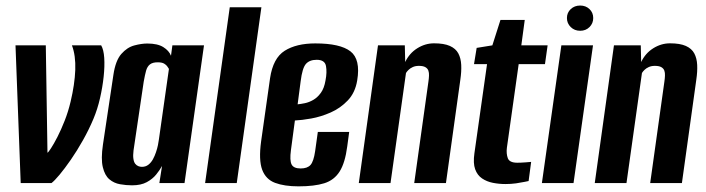

<svg xmlns="http://www.w3.org/2000/svg" viewBox="-20 -658 2536 690"><path d="M54.4 0 35.7 -495H144.6L150.6 -109.1Q153.3 -110 163.3 -125.2Q173.3 -140.4 186.4 -165.9Q199.5 -191.4 212.4 -224.2Q225.3 -257 233.8 -293Q248.5 -354.7 250.5 -406.6Q252.4 -458.5 238.5 -495H343.6Q352.6 -479.8 354.6 -449.9Q356.5 -420 352.5 -382.4Q348.5 -344.8 339.5 -305.4Q330.5 -265.9 315.9 -231.1Q299.6 -192.2 278.2 -154.2Q256.8 -116.1 234.7 -84.2Q212.6 -52.3 194 -30Q175.3 -7.7 164.9 0Z M454.5 8Q433.2 8 411.4 4.1Q389.6 0.3 373.1 -13.6Q356.6 -27.5 349.5 -57.2Q342.3 -86.8 350 -138.7L387.5 -388.8Q395.1 -440.3 416 -464.1Q436.9 -487.9 462.6 -494.7Q488.3 -501.6 509.5 -501.6Q546.3 -501.6 566.9 -488.7Q587.5 -475.8 594.5 -457.7L599.5 -495H713.1L643.1 0H552.7L562.3 -61.6Q554.3 -46.8 541.3 -30.8Q528.4 -14.8 507.5 -3.4Q486.6 8 454.5 8ZM490 -58.4Q503.4 -58.4 513.1 -65.9Q522.8 -73.4 529.5 -85.4Q536.1 -97.5 540.6 -111Q545.2 -124.6 547.6 -136.5Q550 -148.5 551 -156.5L587.1 -410.4Q585.1 -413.3 581.5 -418.9Q578 -424.5 570 -429.3Q562.1 -434.1 546.6 -434.1Q528.5 -434.1 518.9 -426.6Q509.3 -419.1 505 -404Q500.8 -388.9 496.5 -364.7L459.9 -117.6Q457.6 -99.3 459.4 -87.5Q461.1 -75.6 465.9 -69.5Q470.7 -63.4 477.1 -60.9Q483.4 -58.4 490 -58.4Z M717.1 0 805.7 -631.9H919.4L830.8 0Z M1052.7 11.7Q1002.2 11.7 968.7 -0.8Q935.2 -13.3 922.2 -48.1Q909.3 -83 918.3 -149.6L950.5 -376.8Q961.2 -449.2 1003.2 -475.6Q1045.2 -502 1113 -502Q1202.7 -502 1239.5 -473.4Q1276.3 -444.8 1263.7 -369Q1256.5 -325 1230 -297.2Q1203.6 -269.3 1168.4 -253.8Q1133.1 -238.3 1098.3 -232.1Q1063.5 -226 1039.8 -225L1025.5 -118Q1020.6 -81.5 1027.9 -67Q1035.2 -52.6 1060.5 -52.6Q1084.7 -52.6 1096 -65.3Q1107.2 -78.1 1112.5 -114.5L1122.2 -183.9H1234.9L1227.9 -131.9Q1220.2 -72.7 1200.6 -41.7Q1181 -10.6 1145.3 0.6Q1109.6 11.7 1052.7 11.7ZM1049.6 -283.1Q1060.6 -284.1 1075.7 -287.2Q1090.8 -290.3 1105.9 -299Q1121 -307.7 1133.1 -324.4Q1145.2 -341.1 1149.8 -369Q1155.6 -398.4 1151.5 -420.7Q1147.4 -443.1 1118.1 -443.1Q1092.5 -443.1 1079.4 -428.3Q1066.4 -413.5 1060.5 -366Z M1269.4 0 1338.4 -495H1434.8L1436.2 -435.1Q1451.2 -466.7 1479.6 -484.5Q1508.1 -502.3 1539.8 -502.3Q1575.6 -502.3 1596.8 -492.9Q1617.9 -483.4 1627.1 -466.1Q1636.3 -448.8 1637.5 -424.8Q1638.7 -400.8 1634.3 -371.3L1582.6 0H1468.6L1519.6 -364.4Q1521.3 -375.8 1521.7 -386.1Q1522.2 -396.3 1519.5 -404.1Q1516.7 -411.9 1508.7 -416.6Q1500.8 -421.3 1485.3 -421.3Q1472.8 -421.3 1463.4 -417Q1454 -412.7 1448.2 -406.9Q1442.3 -401.2 1439 -395.7L1383.4 0Z M1796.6 3.4Q1773.5 3.4 1751.5 -0.9Q1729.5 -5.2 1712.5 -16.7Q1695.4 -28.2 1687.6 -49.8Q1679.8 -71.4 1684.9 -107L1730.3 -427.6H1683.5L1693 -485.9L1749.4 -495L1778.5 -586.3H1865.8L1853.5 -495H1948L1938.5 -427.6H1844L1801.6 -126.7Q1799 -106 1804.9 -89.6Q1810.8 -73.2 1839 -73.2Q1851.6 -73.2 1868.6 -74.5Q1885.6 -75.9 1888.8 -76.2L1879.7 -7.4Q1877.5 -7.1 1865.1 -4.4Q1852.7 -1.7 1834.5 0.9Q1816.4 3.4 1796.6 3.4Z M1927.4 0 1997.4 -495H2111.1L2041.1 0ZM2065 -547.4Q2044.7 -547.4 2031.1 -560.7Q2017.4 -574 2017.4 -593.2Q2017.4 -612.5 2031.1 -625.3Q2044.7 -638.1 2065 -638.1Q2085.2 -638.1 2098.5 -625.3Q2111.9 -612.5 2111.9 -593.2Q2111.9 -574 2098.5 -560.7Q2085.2 -547.4 2065 -547.4Z M2117.4 0 2186.4 -495H2282.8L2284.2 -435.1Q2299.2 -466.7 2327.6 -484.5Q2356.1 -502.3 2387.8 -502.3Q2423.6 -502.3 2444.8 -492.9Q2465.9 -483.4 2475.1 -466.1Q2484.3 -448.8 2485.5 -424.8Q2486.7 -400.8 2482.3 -371.3L2430.6 0H2316.6L2367.6 -364.4Q2369.3 -375.8 2369.7 -386.1Q2370.2 -396.3 2367.5 -404.1Q2364.7 -411.9 2356.7 -416.6Q2348.8 -421.3 2333.3 -421.3Q2320.8 -421.3 2311.4 -417Q2302 -412.7 2296.2 -406.9Q2290.3 -401.2 2287 -395.7L2231.4 0Z"/></svg>

Font: Alumni Sans Thin
Style: Italic
Weight: 100
Italic angle: -8°
Designer: Robert E. Leuschke
Foundry: Robert E. Leuschke
Version: Version 1.016